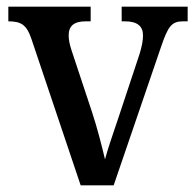

<svg xmlns="http://www.w3.org/2000/svg" viewBox="-20 -556 585 576"><path d="M74 -440 222 0H321L463 -415C484 -477 495 -492 529 -492H543V-536H345V-492H355C391 -492 409 -478 409 -450C409 -435 406 -418 399 -395L336 -205C320 -158 302 -105 295 -78C287 -112 272 -172 256 -220L194 -407C189 -423 186 -436 186 -450C186 -478 202 -492 237 -492H252V-536H5V-492C44 -492 60 -481 74 -440Z"/></svg>

Font: Noto Serif Ethiopic SemiCondensed Medium
Style: Regular
Weight: 500
Width: 4
Designer: Monotype Design Team
Foundry: Monotype Imaging Inc.
Version: Version 2.102